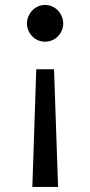

<svg xmlns="http://www.w3.org/2000/svg" viewBox="-20 -547 359 765"><path d="M195.3 -271 211.4 197.8H108.9L124.5 -271ZM159.7 -380.9Q144 -380.9 130.9 -386.7Q117.7 -392.6 108.2 -402.6Q98.6 -412.6 93 -425.8Q87.4 -439 87.4 -453.1Q87.4 -467.8 93 -481.2Q98.6 -494.6 108.2 -504.9Q117.7 -515.1 130.9 -521.2Q144 -527.3 159.7 -527.3Q174.8 -527.3 188.2 -521.2Q201.7 -515.1 211.2 -504.9Q220.7 -494.6 226.3 -481.2Q231.9 -467.8 231.9 -453.1Q231.9 -439 226.3 -425.8Q220.7 -412.6 211.2 -402.6Q201.7 -392.6 188.2 -386.7Q174.8 -380.9 159.7 -380.9Z"/></svg>

Font: Proza Libre
Style: Regular
Weight: 400
Designer: Jasper de Waard
Foundry: Jasper de Waard
Version: Version 1.000; ttfautohint (v1.4.1.8-43bc)